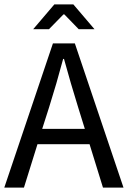

<svg xmlns="http://www.w3.org/2000/svg" viewBox="-20 -853 582 873"><path d="M-0.5 0 220.7 -655.8H320.3L541.5 0H448.2L387.2 -197.3H150.4L88.9 0ZM171.9 -267.1H365.7L335.4 -364.7Q318.4 -418.9 302.5 -473.6Q286.6 -528.3 271 -585H267.1Q252 -528.3 236.1 -473.6Q220.2 -418.9 203.1 -364.7ZM130.9 -720.2 227.1 -833H313.5L409.7 -720.2H337.9L272.5 -787.6H268.6L202.6 -720.2Z"/></svg>

Font: Varta Light Medium
Style: Regular
Weight: 500
Version: Version 1.004